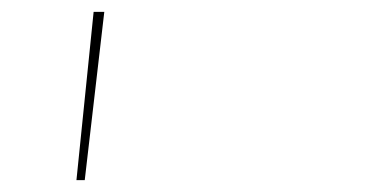

<svg xmlns="http://www.w3.org/2000/svg" viewBox="-20 -678 640 324"><path d="M138 -658H156L123 -374H109Z"/></svg>

Font: Ysabeau Infant Thin
Style: Regular
Weight: 200
Designer: Christian Thalmann (Catharsis Fonts)
Version: Version 0.003